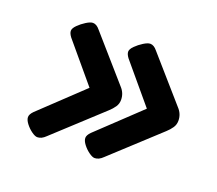

<svg xmlns="http://www.w3.org/2000/svg" viewBox="-81 -578 726 642"><g transform="rotate(20 282.0 -257.5)"><path d="M354 -469Q367 -469 379 -454L513 -301Q530 -283 530 -259Q530 -245 522.5 -234Q515 -223 504 -213L338 -60Q324 -46 309 -46Q301 -46 288.5 -55Q276 -64 266.5 -76.5Q257 -89 257 -99Q257 -109 269 -121L417 -261L302 -398Q293 -410 293 -419Q293 -428 304.5 -439.5Q316 -451 330.5 -460Q345 -469 354 -469ZM150 -469Q163 -469 175 -454L309 -301Q326 -283 326 -259Q326 -245 318.5 -234Q311 -223 300 -213L134 -60Q120 -46 105 -46Q97 -46 84.5 -55Q72 -64 62.5 -76.5Q53 -89 53 -99Q53 -109 65 -121L213 -261L98 -398Q89 -410 89 -419Q89 -428 100.5 -439.5Q112 -451 126.5 -460Q141 -469 150 -469Z"/></g></svg>

Font: Asap Expanded Expanded Regular
Style: Bold Italic
Weight: 700
Width: 7
Italic angle: -6°
Designer: Pablo Cosgaya
Foundry: Omnibus-Type
Version: Version 3.001; ttfautohint (v1.8.4.7-5d5b)